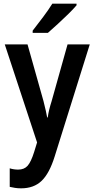

<svg xmlns="http://www.w3.org/2000/svg" viewBox="-20 -785 512 1046"><path d="M6 -543H130L217 -234Q225 -203 229.5 -182Q234 -161 237 -145H240Q243 -166 248 -187Q253 -208 261 -233L348 -543H469L278 67Q249 160 206.5 200.5Q164 241 95 241Q76 241 61.5 238.5Q47 236 33 233V132Q55 139 79 139Q112 139 130.5 118Q149 97 166 43L182 -9ZM397 -756Q380 -736 352.5 -709Q325 -682 295 -654.5Q265 -627 241 -606H158V-618Q186 -654 215 -692.5Q244 -731 265 -765H397Z"/></svg>

Font: Noto Sans Hebrew Condensed SemiBold
Style: Regular
Weight: 600
Width: 3
Designer: Ben Nathan
Foundry: Google LLC
Version: Version 3.001; ttfautohint (v1.8.4.7-5d5b)